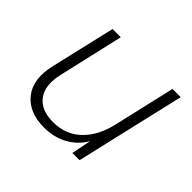

<svg xmlns="http://www.w3.org/2000/svg" viewBox="-123 -659 827 827"><g transform="rotate(45 290.5 -245.5)"><path d="M502 -500H552L436 0H392L410 -90Q383 -43 335.5 -17Q288 9 228 9Q136 9 90.5 -48Q45 -105 68 -204L137 -500H187L119 -204Q100 -123 133 -79Q166 -35 239 -35Q316 -35 367 -84.5Q418 -134 437 -219Z"/></g></svg>

Font: Elaine Sans Light
Style: Italic
Weight: 300
Italic angle: -13°
Designer: Wei Huang
Foundry: Wei Huang
Version: Version 2.001;December 24, 2019;FontCreator 12.0.0.2547 64-b